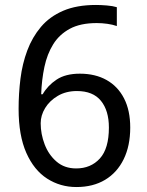

<svg xmlns="http://www.w3.org/2000/svg" viewBox="-20 -744 591 774"><path d="M288 10Q223 10 170 -24Q117 -58 86 -128Q55 -198 55 -305Q55 -367 62.5 -427Q70 -487 90 -540.5Q110 -594 145 -635.5Q180 -677 234.5 -700.5Q289 -724 367 -724Q386 -724 410.5 -722Q435 -720 451 -715V-639Q434 -645 412.5 -648Q391 -651 370 -651Q304 -651 261.5 -628Q219 -605 194.5 -565.5Q170 -526 159 -474Q148 -422 146 -364H152Q172 -399 208 -423Q244 -447 302 -447Q364 -447 409.5 -421.5Q455 -396 480 -347.5Q505 -299 505 -230Q505 -156 478.5 -102Q452 -48 403.5 -19Q355 10 288 10ZM287 -65Q346 -65 382.5 -105Q419 -145 419 -230Q419 -298 387 -337.5Q355 -377 290 -377Q246 -377 213 -357.5Q180 -338 162 -308.5Q144 -279 144 -247Q144 -204 160 -162Q176 -120 208 -92.5Q240 -65 287 -65Z"/></svg>

Font: lgurmukhi15
Style: Book
Weight: 400
Designer: Jelle Bosma - Monotype Design Team
Foundry: Monotype Imaging Inc.
Version: Version 2.003